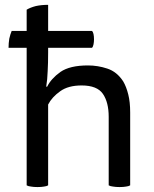

<svg xmlns="http://www.w3.org/2000/svg" viewBox="-20 -755 624 777"><path d="M352.5 -561.5Q356.4 -565.4 358.4 -575.2Q360.4 -585 360.4 -595.7Q360.4 -608.4 358.4 -617.2Q356.4 -626 352.5 -629.9Q293.9 -629.9 174.8 -629.9Q174.8 -656.2 174.8 -735.4Q147.5 -735.4 125 -730.5Q102.5 -724.6 87.9 -715.8Q87.9 -687.5 87.9 -629.9Q72.3 -629.9 27.3 -629.9Q21.5 -616.2 17.6 -598.6Q14.6 -580.1 14.6 -561.5Q39.1 -561.5 87.9 -561.5Q87.9 -422.9 87.9 -4.9Q94.7 -1 105.5 0Q116.2 2 131.8 2Q147.5 2 158.2 0Q168 -1 174.8 -4.9Q174.8 -114.3 174.8 -332Q190.4 -362.3 223.6 -385.7Q255.9 -409.2 310.5 -409.2Q373 -409.2 396.5 -375Q419.9 -340.8 419.9 -282.2Q419.9 -189.5 419.9 -4.9Q426.8 -1 437.5 0Q448.2 2 463.9 2Q479.5 2 490.2 0Q500 -1 506.8 -4.9Q506.8 -103.5 506.8 -299.8Q506.8 -342.8 499 -373Q491.2 -404.3 478.5 -425.8Q453.1 -464.8 414.1 -477.5Q376 -490.2 335.9 -490.2Q262.7 -490.2 224.6 -463.9Q186.5 -436.5 170.9 -404.3Q169.9 -404.3 167 -404.3Q171.9 -433.6 172.9 -466.8Q174.8 -500 174.8 -542Q174.8 -548.8 174.8 -561.5Q219.7 -561.5 352.5 -561.5Z"/></svg>

Font: cl
Style: Regular
Weight: 400
Designer: Mitja Miklavcic
Version: Version 1.0